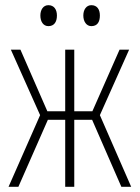

<svg xmlns="http://www.w3.org/2000/svg" viewBox="-20 -722 540 742"><path d="M333 -621C356 -621 366 -637 366 -662C366 -686 355 -702 333 -702C314 -702 302 -685 302 -662C302 -639 314 -621 333 -621ZM167 -621C189 -621 200 -637 200 -662C200 -685 189 -702 167 -702C147 -702 136 -684 136 -662C136 -639 147 -621 167 -621ZM13 0H51L165 -259H232V0H267V-259H336L449 0H487L366 -277L479 -530H442L337 -292H267V-530H232V-292H163L59 -530H22L135 -277Z"/></svg>

Font: Noto Sans Mono ExtraCondensed ExtraLight
Style: Regular
Weight: 200
Width: 2
Designer: Monotype Design Team
Foundry: Monotype Imaging Inc.
Version: Version 2.014